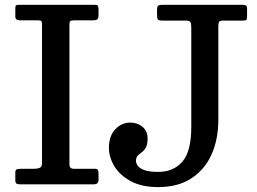

<svg xmlns="http://www.w3.org/2000/svg" viewBox="-20 -770 1073 802"><path d="M435 -152Q435 -202.5 461.8 -230.2Q488.5 -258 524 -258Q554.5 -258 575.5 -240Q596.5 -222 596.5 -192Q596.5 -166.5 589.2 -153.8Q582 -141 572.5 -134.2Q563 -127.5 555.5 -120Q548 -112.5 548 -97.5Q548 -89 555 -78.2Q562 -67.5 582 -59.8Q602 -52 641 -52Q705 -52 742 -95Q779 -138 779 -240V-654.5Q779 -672 775.2 -678Q771.5 -684 754 -684H659.5Q643.5 -684 639.8 -688.2Q636 -692.5 636 -708.5V-728.5Q636 -744 641.5 -747Q647 -750 661 -750H991.5Q1001 -750 1006.5 -747.5Q1012 -745 1012 -734.5V-701.5Q1012 -690.5 1009.2 -687.2Q1006.5 -684 996 -684H914Q898.5 -684 895.2 -679Q892 -674 892 -658V-270Q892 -188 863.5 -124.5Q835 -61 779 -24.8Q723 11.5 641 11.5Q571 11.5 525.2 -13.8Q479.5 -39 457.2 -76.5Q435 -114 435 -152ZM270 -666V-87Q270 -74 274.2 -69.5Q278.5 -65 290 -65H378.5Q391.5 -65 391.5 -48.5V-17.5Q391.5 0 370.5 0H64.5Q53 0 48.5 -3.5Q44 -7 44 -17.5V-49.5Q44 -58.5 48.5 -61.8Q53 -65 67.5 -65H123Q136 -65 145.8 -68.8Q155.5 -72.5 155.5 -89.5V-667Q155.5 -677.5 153.2 -681.2Q151 -685 139.5 -685H62.5Q44 -685 44 -701.5V-735Q44 -745.5 47.2 -747.8Q50.5 -750 60.5 -750H372Q384.5 -750 388 -747Q391.5 -744 391.5 -731.5V-707Q391.5 -693 385.8 -689Q380 -685 369.5 -685H290Q277 -685 273.5 -682Q270 -679 270 -666Z"/></svg>

Font: Besley Medium
Style: Regular
Weight: 500
Designer: Owen Earl
Foundry: indestructible type*
Version: Version 2.001; ttfautohint (v1.8.3)